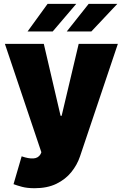

<svg xmlns="http://www.w3.org/2000/svg" viewBox="-20 -776 645 1009"><path d="M161.9 213.1Q122.9 213.1 95.7 205.8Q68.5 198.5 51.1 191.8L93.8 45.5Q130 58.2 155.5 56.6Q181.1 55 193.2 34.1L197.4 24.1L5.7 -545.5H210.2L298.3 -167.6H304L393.5 -545.5H599.4L400.6 45.5Q385.7 90.2 354.9 128.4Q324.2 166.5 276.5 189.8Q228.7 213.1 161.9 213.1ZM125 -610.8 230.1 -755.7H380.7L257.1 -610.8ZM331 -610.8 446 -755.7H596.6L460.2 -610.8Z"/></svg>

Font: Inter UI Black
Style: Regular
Weight: 900
Designer: Rasmus Andersson
Foundry: rsms
Version: 3.2;8d6f07862